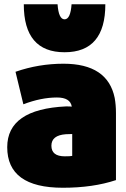

<svg xmlns="http://www.w3.org/2000/svg" viewBox="-20 -859 593 904"><path d="M526 -11Q418 25 276 25Q14 25 14 -166Q14 -345 291 -358Q310 -358 318 -357Q311 -400 248 -400Q174 -400 90 -368L53 -521Q162 -559 279 -559Q487 -559 520 -398Q526 -365 526 -327ZM320 -125V-228Q299 -228 290 -227Q222 -222 222 -173Q222 -123 285 -123Q313 -123 320 -125ZM92 -839H251Q256 -768 284 -768Q312 -768 317 -839H476Q476 -613 284 -613Q92 -613 92 -839Z"/></svg>

Font: Repo
Style: ExtraBlack
Weight: 1000
Designer: Stefan Peev
Foundry: Context Ltd
Version: Version 001.000